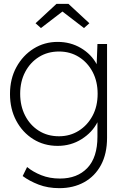

<svg xmlns="http://www.w3.org/2000/svg" viewBox="-20 -749 650 999"><path d="M289 230Q229 230 181 211.5Q133 193 98 167L121 120Q151 145 194.5 162.5Q238 180 292 180Q382 180 434.5 125Q487 70 487 -38V-113Q460 -60 404.5 -25Q349 10 280 10Q209 10 153 -25Q97 -60 64.5 -121Q32 -182 32 -260Q32 -339 65.5 -400Q99 -461 155 -496Q211 -531 280 -531Q347 -531 401 -499Q455 -467 483 -415L487 -520H537V-32Q537 51 505.5 109.5Q474 168 418 199Q362 230 289 230ZM287 -40Q344 -40 389.5 -68.5Q435 -97 461.5 -146.5Q488 -196 488 -261Q488 -325 462 -374.5Q436 -424 390.5 -452.5Q345 -481 287 -481Q228 -481 182.5 -452.5Q137 -424 111 -374.5Q85 -325 85 -261Q85 -198 110.5 -148Q136 -98 181.5 -69Q227 -40 287 -40ZM193 -603 165 -628 274 -729H336L445 -628L417 -603L305 -689Z"/></svg>

Font: Lexend ExtraLight
Style: Regular
Weight: 200
Designer: Bonnie Shaver-Troup, Thomas Jockin
Foundry: Lexend
Version: Version 1.007; ttfautohint (v1.8.3)